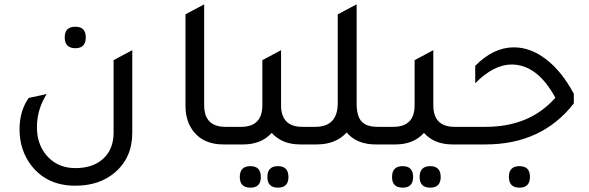

<svg xmlns="http://www.w3.org/2000/svg" viewBox="-20 -665 2712 884"><path d="M327 -443Q278 -443 278 -493Q278 -542 327 -542Q375 -542 375 -493Q375 -443 327 -443ZM589 -54Q589 61 509 129Q438 190 327 190Q197 190 125 98Q70 27 70 -70Q70 -154 112 -214L195 -232Q150 -161 150 -79Q150 5 202 59Q251 109 327 109Q415 109 463 58Q503 15 503 -54V-388L589 -434Z M1008 0Q921 0 874 -56Q834 -104 834 -178V-599L920 -645V-181Q920 -81 1018 -81H1084V0Z M1372 -81H1438V0H1362Q1279 0 1231 -53Q1183 0 1100 0H1024V-81H1090Q1188 -81 1188 -181V-388L1274 -434V-181Q1274 -81 1372 -81ZM1133 100Q1181 100 1181 150Q1181 199 1133 199Q1084 199 1084 150Q1084 100 1133 100ZM1260 100Q1308 100 1308 150Q1308 199 1260 199Q1211 199 1211 150Q1211 100 1260 100Z M1719 -81H1785V0H1709Q1623 0 1576 -55Q1526 0 1438 0H1378V-81H1431Q1535 -81 1535 -190V-599L1622 -645V-189Q1622 -131 1644.5 -106Q1667 -81 1719 -81Z M2073 -81H2139V0H2063Q1980 0 1932 -53Q1884 0 1801 0H1725V-81H1791Q1889 -81 1889 -181V-388L1975 -434V-181Q1975 -81 2073 -81ZM1834 100Q1882 100 1882 150Q1882 199 1834 199Q1785 199 1785 150Q1785 100 1834 100ZM1961 100Q2009 100 2009 150Q2009 199 1961 199Q1912 199 1912 150Q1912 100 1961 100Z M2079 0V-81H2216Q2419 -81 2537 -215Q2454 -368 2335 -368Q2254 -368 2168 -282V-362Q2252 -447 2346 -447Q2423 -447 2495 -391.5Q2567 -336 2622 -233V-189Q2475 0 2215 0ZM2372 199Q2323 199 2323 149Q2323 100 2372 100Q2420 100 2420 149Q2420 199 2372 199Z"/></svg>

Font: Space Grotesk Medium
Style: Regular
Weight: 500
Designer: Florian Karsten
Foundry: Florian Karsten
Version: Version 2.000